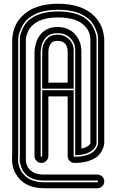

<svg xmlns="http://www.w3.org/2000/svg" viewBox="-20 -812 620 1024"><path d="M499 192H217Q128 192 82 140Q38 90 45 18V-598Q45 -604 46 -614Q47 -624 51 -643Q55 -662 66.5 -684Q78 -706 96 -724Q161 -792 290 -792Q420 -792 485 -724Q500 -709 510 -691.5Q520 -674 525 -660Q530 -646 532.5 -631Q535 -616 535.5 -610Q536 -604 536 -599V-50Q536 -44 534.5 -36.5Q533 -29 524.5 -11Q516 7 501 21Q486 35 453.5 46Q421 57 377 57Q362 57 351.5 46Q341 35 341 20V-298H238V20Q238 35 227 46Q216 57 201 57Q186 57 175 46Q164 35 164 20V-531Q164 -534 164 -539Q164 -544 166 -556.5Q168 -569 171.5 -581.5Q175 -594 183 -609Q191 -624 203 -636Q236 -669 290 -668Q346 -666 379 -631Q391 -618 399.5 -601.5Q408 -585 410.5 -570.5Q413 -556 413.5 -548Q414 -540 414 -535V-334V-20Q433 -23 445 -30.5Q457 -38 459.5 -42.5Q462 -47 462 -51V-601Q462 -642 432 -674Q388 -719 290.5 -719Q193 -719 149 -673Q135 -659 127.5 -639.5Q120 -620 119 -612Q118 -604 118 -600V-598V20Q118 22 118 25Q115 67 137 91Q161 119 217 119H499Q514 119 525 129.5Q536 140 536 155.5Q536 171 525 181.5Q514 192 499 192ZM290 -760Q175 -760 119 -702Q101 -682 90.5 -656Q80 -630 78.5 -618.5Q77 -607 77 -599V19V20Q71 78 106 118Q142 160 217 160H499Q503 160 503 155.5Q503 151 499 151H217Q146 151 113 113Q98 96 91 72.5Q84 49 85 37Q86 25 86 20V-598Q85 -605 86 -615Q87 -625 97 -650.5Q107 -676 125 -696Q179 -751 290.5 -751Q402 -751 455 -697Q473 -678 483 -653Q493 -628 494 -617.5Q495 -607 495 -601V-50Q495 -47 494.5 -43Q494 -39 488.5 -29Q483 -19 474 -11Q465 -3 445.5 5Q426 13 399 15L381 16V-536Q383 -580 355 -609Q331 -634 289 -635Q249 -636 226 -613Q217 -604 211 -592.5Q205 -581 202.5 -571.5Q200 -562 198.5 -551.5Q197 -541 197 -537Q197 -533 197 -531V20Q197 24 201 24Q205 24 205 20V-331H373V20Q373 24 377 24Q412 24 437.5 16.5Q463 9 475 -0.5Q487 -10 494 -22.5Q501 -35 502 -40.5Q503 -46 503 -50V-600Q503 -608 502 -619.5Q501 -631 490.5 -656.5Q480 -682 462 -702Q406 -760 290 -760ZM373 -339H205V-531Q204 -579 232 -607Q253 -628 289 -627Q320 -626 340.5 -609.5Q361 -593 367.5 -574Q374 -555 373 -536ZM238 -371H341V-536Q341 -544 339.5 -551.5Q338 -559 333.5 -569.5Q329 -580 317 -587Q305 -594 288 -594Q266 -595 255 -584Q237 -566 238 -532Z"/></svg>

Font: Soda Fountain
Style: Inline
Weight: 400
Version: Version 1.0